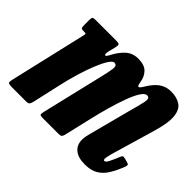

<svg xmlns="http://www.w3.org/2000/svg" viewBox="-134 -727 935 935"><g transform="rotate(45 333.5 -259.5)"><path d="M69.5 -520H209Q225.5 -520 231 -517.2Q236.5 -514.5 234 -500L222.5 -452.5Q219 -435 224.5 -431.2Q230 -427.5 241 -449Q260.5 -487 286.5 -510.5Q312.5 -534 351 -534Q394 -534 414 -513Q434 -492 438.5 -460Q442 -437.5 448.2 -437Q454.5 -436.5 466 -455.5Q489.5 -496 515.8 -515Q542 -534 577.5 -534Q616 -534 641.5 -517.5Q667 -501 671.8 -459.2Q676.5 -417.5 654 -341L586.5 -110.5Q584 -102.5 581.8 -90.2Q579.5 -78 579.5 -75Q579.5 -64.5 586 -64.5Q594.5 -64.5 603.8 -82.8Q613 -101 625.5 -131Q629 -141 632.8 -143.8Q636.5 -146.5 647.5 -144L666 -139Q678 -136 679.8 -131.5Q681.5 -127 676 -112.5Q661.5 -75.5 644 -46.8Q626.5 -18 599.8 -1.5Q573 15 530 15Q484.5 15 460 -5Q435.5 -25 435.5 -61.5Q435.5 -72 438 -85Q440.5 -98 443.5 -108.5L499 -320Q514.5 -375.5 521.2 -406.8Q528 -438 507.5 -438Q493 -438 477.8 -414Q462.5 -390 447.8 -350Q433 -310 419 -261Q405 -212 393.5 -162L360.5 -21Q357.5 -9 353.2 -4.5Q349 0 334 0H229.5Q209 0 207 -4.8Q205 -9.5 209 -27L282 -334Q295 -386 298.2 -412Q301.5 -438 282 -438Q271 -438 256.2 -415Q241.5 -392 226 -353.5Q210.5 -315 196 -266.8Q181.5 -218.5 170.5 -168L138 -23.5Q134.5 -10 130 -5Q125.5 0 109 0H15.5Q-9 0 -11.8 -5.8Q-14.5 -11.5 -10 -30L79.5 -414.5Q83 -430.5 83.8 -435.2Q84.5 -440 72.5 -440H69.5Q56.5 -440 52.5 -443.2Q48.5 -446.5 48.5 -463V-496Q48.5 -511 51.5 -515.5Q54.5 -520 69.5 -520Z"/></g></svg>

Font: Besley* Condensed
Style: Bold Italic
Weight: 700
Width: 3
Italic angle: -13°
Designer: Owen Earl
Foundry: indestructible type*
Version: Version 3.000; ttfautohint (v1.8.3)